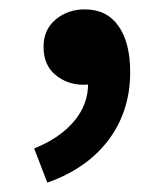

<svg xmlns="http://www.w3.org/2000/svg" viewBox="-20 -183 351 410"><path d="M81 207 53 134Q108 112 138.5 75.5Q169 39 168 -6L162 -104L211 -23Q200 -12 186.5 -7Q173 -2 158 -2Q124 -2 98.5 -23Q73 -44 73 -83Q73 -120 99 -141.5Q125 -163 161 -163Q208 -163 233 -127.5Q258 -92 258 -29Q258 54 212 115.5Q166 177 81 207Z"/></svg>

Font: Noto Sans SC Thin SemiBold
Style: Regular
Weight: 600
Version: Version 2.004-H2;hotconv 1.0.118;makeotfexe 2.5.65603